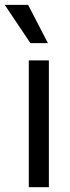

<svg xmlns="http://www.w3.org/2000/svg" viewBox="-53 -783 291 803"><path d="M67.4 -530.3H151.4V0H67.4ZM-33.2 -762.7H64.5L147.5 -602.5H74.2Z"/></svg>

Font: Pretendard JP Variable
Style: Regular
Weight: 400
Designer: Base glyphs from Inter by Rasmus Andersson; Hangul glyphs from Noto Sans CJK(Source Han Sans) by Jang Soo-young and Kang
Foundry: Kil Hyung-jin
Version: Version 1.307;Glyphs 3.2 (3192)